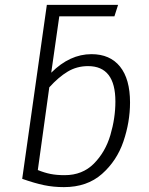

<svg xmlns="http://www.w3.org/2000/svg" viewBox="-20 -756 611 787"><path d="M513 -336Q513 -256 486 -176.5Q459 -97 398 -43Q337 11 242 11Q199 11 160.5 3Q122 -5 71 -23L172 -736H464L449 -689H223L190 -458Q266 -534 355 -534Q431 -534 472 -483Q513 -432 513 -336ZM453 -340Q453 -485 341 -485Q295 -485 257.5 -462.5Q220 -440 182 -398L135 -59Q162 -48 187 -43Q212 -38 245 -38Q318 -38 365 -85.5Q412 -133 432.5 -202.5Q453 -272 453 -340Z"/></svg>

Font: FiraGO Light
Style: Italic
Weight: 300
Italic angle: -8°
Designer: bBox Type GmbH
Foundry: bBox Type GmbH
Version: Version 1.001